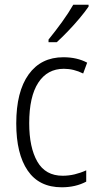

<svg xmlns="http://www.w3.org/2000/svg" viewBox="-20 -785 414 815"><path d="M242 10Q146 10 97.5 -61Q49 -132 49 -261Q49 -396 101.5 -469Q154 -542 249 -542Q307 -542 350 -519L333 -473Q293 -493 251 -493Q181 -493 142.5 -434Q104 -375 104 -262Q104 -159 138.5 -99Q173 -39 246 -39Q272 -39 297 -45Q322 -51 346 -62V-14Q301 10 242 10ZM356 -757Q341 -735 317.5 -707Q294 -679 268 -652Q242 -625 221 -606H186V-617Q216 -654 243.5 -692Q271 -730 291 -765H356Z"/></svg>

Font: Noto Sans Georgian Condensed Light
Style: Regular
Weight: 300
Width: 3
Designer: Monotype Design Team, Akaki Razmadze
Foundry: Google LLC
Version: Version 2.005; ttfautohint (v1.8.4.7-5d5b)